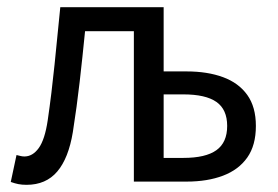

<svg xmlns="http://www.w3.org/2000/svg" viewBox="-20 -506 775 535"><path d="M54 9Q41 9 31 7Q21 5 10 1L26 -74Q31 -73 36.5 -71.5Q42 -70 48 -70Q71 -70 88 -93.5Q105 -117 113 -171Q124 -247 132 -326Q140 -405 148 -486H436V-307H500Q558 -307 601.5 -291Q645 -275 669 -241.5Q693 -208 693 -155Q693 -101 669 -67Q645 -33 601.5 -16.5Q558 0 500 0H353V-419H217Q210 -348 202 -278Q194 -208 183 -138Q171 -65 139.5 -28Q108 9 54 9ZM436 -66H491Q553 -66 583 -87.5Q613 -109 613 -155Q613 -201 583 -222Q553 -243 491 -243H436Z"/></svg>

Font: Source Sans 3
Style: Regular
Weight: 400
Designer: Paul D. Hunt
Foundry: Adobe
Version: Version 3.046;hotconv 1.0.118;makeotfexe 2.5.65603